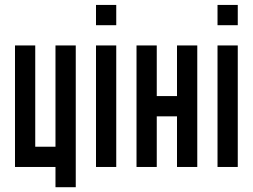

<svg xmlns="http://www.w3.org/2000/svg" viewBox="-20 -687 1040 790"><path d="M41.7 -500H125V-83.3H208.3V-500H291.7V83.3H208.3V0H41.7Z M458.3 0H375V-500H458.3ZM458.3 -583.3H375V-666.7H458.3Z M791.7 0H708.3V-208.3H625V0H541.7V-500H625V-291.7H708.3V-500H791.7Z M958.3 0H875V-500H958.3ZM958.3 -583.3H875V-666.7H958.3Z"/></svg>

Font: Yulong
Style: Regular
Weight: 400
Designer: GGBotNet
Foundry: f0n7.com
Version: 1.00